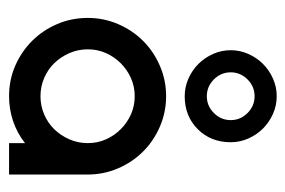

<svg xmlns="http://www.w3.org/2000/svg" viewBox="-126 -520 645 434"><g transform="rotate(90 197.0 -302.5)"><path d="M197 -355Q233 -355 265.5 -341Q298 -327 322 -303Q346 -279 360 -246.5Q374 -214 374 -178V0H303V-36Q280 -18 253 -9Q226 0 197 0Q160 0 128 -14Q96 -28 72 -52Q48 -76 34 -108.5Q20 -141 20 -178Q20 -214 34 -246.5Q48 -279 72 -303Q96 -327 128.5 -341Q161 -355 197 -355ZM197 -284Q175 -284 156 -275.5Q137 -267 122.5 -252.5Q108 -238 99.5 -219Q91 -200 91 -178Q91 -156 99.5 -136.5Q108 -117 122 -102.5Q136 -88 155.5 -79.5Q175 -71 197 -71Q219 -71 238.5 -79.5Q258 -88 272 -102.5Q286 -117 294.5 -136.5Q303 -156 303 -178Q303 -200 294.5 -219Q286 -238 271.5 -252.5Q257 -267 238 -275.5Q219 -284 197 -284ZM197 -605Q218 -605 237 -596.5Q256 -588 270 -574Q284 -560 292.5 -541Q301 -522 301 -501Q301 -456 271.5 -426.5Q242 -397 197 -397Q176 -397 157 -405.5Q138 -414 124 -428Q110 -442 101.5 -461Q93 -480 93 -501Q93 -522 101.5 -541Q110 -560 124 -574Q138 -588 157 -596.5Q176 -605 197 -605ZM197 -555Q175 -555 159 -539Q143 -523 143 -501Q143 -479 159 -463Q175 -447 197 -447Q219 -447 235 -463Q251 -479 251 -501Q251 -523 235 -539Q219 -555 197 -555Z"/></g></svg>

Font: Googee
Style: Regular
Weight: 400
Designer: Peter Wiegel
Foundry: CATFonts Peter Wiegel
Version: 1.000